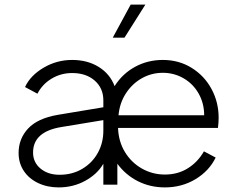

<svg xmlns="http://www.w3.org/2000/svg" viewBox="-20 -804 1033 836"><path d="M61 -138Q61 -200 102.5 -244.5Q144 -289 232 -304L430 -337V-367Q430 -420 392.5 -453Q355 -486 294 -486Q245 -486 204.5 -461.5Q164 -437 143 -396L89 -425Q112 -475 169.5 -509Q227 -543 294 -543Q361 -543 410 -512.5Q459 -482 479 -429Q513 -483 568 -513Q623 -543 689 -543Q759 -543 814.5 -508.5Q870 -474 901 -416.5Q932 -359 932 -291Q932 -271 929 -247H494Q496 -188 524 -142Q552 -96 598 -70Q644 -44 698 -44Q754 -44 797.5 -71Q841 -98 868 -145L919 -118Q891 -60 831.5 -24Q772 12 698 12Q634 12 580.5 -15Q527 -42 491 -91V0H430V-91Q404 -46 351.5 -17Q299 12 235 12Q186 12 146 -7Q106 -26 83.5 -60Q61 -94 61 -138ZM239 -43Q295 -43 338.5 -69Q382 -95 406 -138.5Q430 -182 430 -235V-281L248 -251Q124 -231 124 -140Q124 -97 156.5 -70Q189 -43 239 -43ZM869 -302Q869 -354 845 -396.5Q821 -439 779.5 -463Q738 -487 689 -487Q640 -487 598 -463.5Q556 -440 528.5 -398Q501 -356 496 -302ZM549 -784H613L522 -640H471Z"/></svg>

Font: Eudoxus Sans Light
Style: Regular
Weight: 300
Designer: Stijn de Vries
Foundry: tokotype
Version: Version 2.005